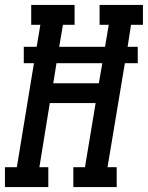

<svg xmlns="http://www.w3.org/2000/svg" viewBox="-44 -755 597 775"><path d="M-24 0V-80H24L93 -500H52V-566H104L119 -655H82V-735H257V-655H210L195 -566H380L395 -655H358V-735H533V-655H485L471 -566H512V-500H460L390 -80H427V0H252V-80H299L342 -339H157L115 -80H151V0ZM171 -419H355L369 -500H184Z"/></svg>

Font: Iosevka Slab Medium Oblique
Style: Regular
Weight: 500
Italic angle: -9°
Monospace: yes
Designer: Belleve Invis
Foundry: Belleve Invis
Version: Version 11.1.1; ttfautohint (v1.8.3)